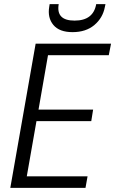

<svg xmlns="http://www.w3.org/2000/svg" viewBox="-20 -912 559 932"><path d="M519 -700 508 -644H213L167 -380H432L423 -324H157L110 -56H405L395 0H30L153 -700ZM489 -878Q479 -825 438 -790.5Q397 -756 332 -756Q268 -756 239 -791Q210 -826 219 -879L221 -892H265Q251 -812 342 -812Q433 -812 447 -892H492Z"/></svg>

Font: Poppins Light
Style: Italic
Weight: 300
Italic angle: -10°
Designer: Ninad Kale (Devanagari), Jonny Pinhorn (Latin)
Foundry: Indian Type Foundry
Version: Version 3.200;PS 1.000;hotconv 16.6.54;makeotf.lib2.5.65590